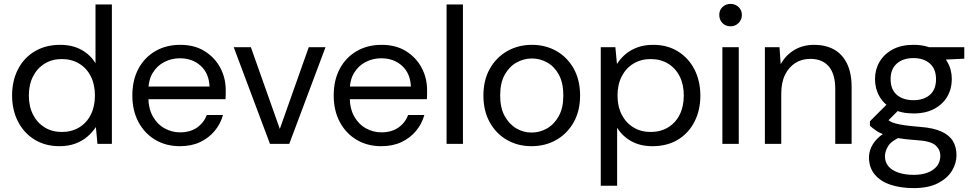

<svg xmlns="http://www.w3.org/2000/svg" viewBox="-20 -738 4993 985"><path d="M285 12Q212 12 157 -22Q102 -56 72 -115Q42 -174 42 -249Q42 -323 72 -382Q102 -441 158 -474.5Q214 -508 289 -508Q352 -508 398.5 -482Q445 -456 470 -413V-715H554V0H480L472 -85H471Q453 -58 427 -36Q401 -14 365.5 -1Q330 12 285 12ZM297 -61Q348 -61 386.5 -84.5Q425 -108 446 -150Q467 -192 467 -248Q467 -304 446 -346Q425 -388 386.5 -411.5Q348 -435 297 -435Q247 -435 209 -411.5Q171 -388 149.5 -346Q128 -304 128 -248Q128 -192 149.5 -150Q171 -108 209 -84.5Q247 -61 297 -61Z M903 12Q832 12 777 -20.5Q722 -53 690.5 -111.5Q659 -170 659 -248Q659 -327 690 -385Q721 -443 776.5 -475.5Q832 -508 905 -508Q978 -508 1030 -475.5Q1082 -443 1110 -390.5Q1138 -338 1138 -276Q1138 -266 1138 -254.5Q1138 -243 1137 -229H722V-294H1055Q1052 -362 1009.5 -400.5Q967 -439 903 -439Q860 -439 823 -420Q786 -401 763.5 -364Q741 -327 741 -271V-243Q741 -182 764 -141Q787 -100 824.5 -79.5Q862 -59 903 -59Q955 -59 990 -83Q1025 -107 1041 -148H1124Q1111 -102 1081 -66Q1051 -30 1006.5 -9Q962 12 903 12Z M1365 0 1179 -496H1267L1415 -78H1416L1564 -496H1650L1464 0Z M1936 12Q1865 12 1810 -20.5Q1755 -53 1723.5 -111.5Q1692 -170 1692 -248Q1692 -327 1723 -385Q1754 -443 1809.5 -475.5Q1865 -508 1938 -508Q2011 -508 2063 -475.5Q2115 -443 2143 -390.5Q2171 -338 2171 -276Q2171 -266 2171 -254.5Q2171 -243 2170 -229H1755V-294H2088Q2085 -362 2042.5 -400.5Q2000 -439 1936 -439Q1893 -439 1856 -420Q1819 -401 1796.5 -364Q1774 -327 1774 -271V-243Q1774 -182 1797 -141Q1820 -100 1857.5 -79.5Q1895 -59 1936 -59Q1988 -59 2023 -83Q2058 -107 2074 -148H2157Q2144 -102 2114 -66Q2084 -30 2039.5 -9Q1995 12 1936 12Z M2271 0V-715H2355V0Z M2707 12Q2637 12 2581 -20Q2525 -52 2492.5 -110.5Q2460 -169 2460 -248Q2460 -327 2493 -385.5Q2526 -444 2582.5 -476Q2639 -508 2709 -508Q2779 -508 2835 -476Q2891 -444 2923.5 -385.5Q2956 -327 2956 -248Q2956 -169 2923 -110.5Q2890 -52 2833.5 -20Q2777 12 2707 12ZM2707 -58Q2750 -58 2787 -79.5Q2824 -101 2847 -143Q2870 -185 2870 -248Q2870 -312 2847.5 -354Q2825 -396 2788 -417Q2751 -438 2709 -438Q2667 -438 2629.5 -417Q2592 -396 2569 -354Q2546 -312 2546 -248Q2546 -185 2569 -143Q2592 -101 2628.5 -79.5Q2665 -58 2707 -58Z M3062 215V-496H3137L3145 -411H3146Q3163 -438 3189 -460Q3215 -482 3250.5 -495Q3286 -508 3331 -508Q3404 -508 3458.5 -474Q3513 -440 3543 -381Q3573 -322 3573 -247Q3573 -173 3543 -114Q3513 -55 3458 -21.5Q3403 12 3327 12Q3264 12 3218 -14Q3172 -40 3146 -83V215ZM3318 -61Q3369 -61 3407.5 -84.5Q3446 -108 3467 -150Q3488 -192 3488 -248Q3488 -304 3467 -346Q3446 -388 3407.5 -411.5Q3369 -435 3318 -435Q3268 -435 3229.5 -411.5Q3191 -388 3169.5 -346Q3148 -304 3148 -248Q3148 -192 3169.5 -150Q3191 -108 3229.5 -84.5Q3268 -61 3318 -61Z M3686 0V-496H3770V0ZM3728 -603Q3703 -603 3686.5 -619.5Q3670 -636 3670 -662Q3670 -686 3686.5 -702Q3703 -718 3728 -718Q3752 -718 3769 -702Q3786 -686 3786 -661Q3786 -637 3769 -620Q3752 -603 3728 -603Z M3904 0V-496H3979L3985 -410H3986Q4011 -455 4055 -481.5Q4099 -508 4157 -508Q4215 -508 4258 -484.5Q4301 -461 4325 -412.5Q4349 -364 4349 -290V0H4265V-281Q4265 -358 4232 -397Q4199 -436 4137 -436Q4094 -436 4060.5 -415Q4027 -394 4007.5 -354.5Q3988 -315 3988 -257V0Z M4667 227Q4600 227 4548 209.5Q4496 192 4467 156.5Q4438 121 4438 69Q4438 47 4447.5 22.5Q4457 -2 4480.5 -26.5Q4504 -51 4547 -71L4603 -37Q4552 -15 4536 12Q4520 39 4520 63Q4520 95 4538.5 116Q4557 137 4590.5 148Q4624 159 4667 159Q4711 159 4741.5 146.5Q4772 134 4788 112.5Q4804 91 4804 61Q4804 29 4778.5 7Q4753 -15 4682 -19Q4623 -23 4583.5 -30Q4544 -37 4518 -46.5Q4492 -56 4474.5 -68Q4457 -80 4443 -93V-116L4540 -213L4605 -188L4513 -96L4525 -130Q4535 -123 4545 -116.5Q4555 -110 4572.5 -105Q4590 -100 4620.5 -95.5Q4651 -91 4701 -87Q4768 -82 4809 -63.5Q4850 -45 4868.5 -14.5Q4887 16 4887 58Q4887 100 4863.5 138.5Q4840 177 4791.5 202Q4743 227 4667 227ZM4666 -156Q4603 -156 4559 -179.5Q4515 -203 4492 -243Q4469 -283 4469 -332Q4469 -381 4492 -420.5Q4515 -460 4559 -484Q4603 -508 4666 -508Q4729 -508 4773 -484Q4817 -460 4840 -420.5Q4863 -381 4863 -332Q4863 -283 4840 -243Q4817 -203 4773 -179.5Q4729 -156 4666 -156ZM4666 -224Q4719 -224 4750.5 -251.5Q4782 -279 4782 -332Q4782 -384 4750.5 -412Q4719 -440 4666 -440Q4613 -440 4581 -412Q4549 -384 4549 -332Q4549 -279 4581 -251.5Q4613 -224 4666 -224ZM4746 -428 4721 -496H4927V-437Z"/></svg>

Font: DM Sans 28pt
Style: Regular
Weight: 400
Version: Version 4.004;gftools[0.9.30]